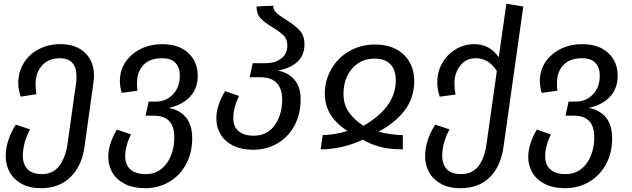

<svg xmlns="http://www.w3.org/2000/svg" viewBox="-20 -773 3322 1009"><path d="M474 -374Q474 -356 471 -338L424 -1Q410 99 350.5 157.5Q291 216 195 216Q135 216 93.5 193Q52 170 31 132Q10 94 10 48Q10 -34 63 -118L138 -93Q100 -21 100 46Q100 91 125 116.5Q150 142 201 142Q259 142 292 98Q325 54 335 -18L380 -338Q382 -350 382 -371Q382 -467 294 -467Q235 -467 201 -429Q167 -391 167 -333Q167 -302 171 -278L89 -265Q76 -301 76 -335Q76 -395 105 -442Q134 -489 184.5 -515Q235 -541 297 -541Q380 -541 427 -495.5Q474 -450 474 -374Z M990 -46Q990 30 958 89.5Q926 149 869.5 182.5Q813 216 741 216Q681 216 637.5 194.5Q594 173 571.5 135.5Q549 98 549 51Q549 -15 594 -92L668 -67Q638 -5 638 49Q638 93 665.5 117.5Q693 142 746 142Q793 142 827 115.5Q861 89 878.5 44.5Q896 0 896 -52Q896 -165 789 -165H745L761 -239H798Q853 -239 889 -277Q925 -315 925 -375Q925 -418 902 -442.5Q879 -467 831 -467Q768 -467 734 -431.5Q700 -396 700 -338Q700 -318 702 -296L620 -285Q610 -317 610 -347Q610 -404 640 -448Q670 -492 721 -516.5Q772 -541 833 -541Q919 -541 969 -495Q1019 -449 1019 -375Q1019 -308 979 -265Q939 -222 867 -206Q925 -195 957.5 -155.5Q990 -116 990 -46Z M1560 -251Q1560 -174 1528 -114Q1496 -54 1439 -20Q1382 14 1309 14Q1249 14 1205.5 -7.5Q1162 -29 1139.5 -66.5Q1117 -104 1117 -151Q1117 -218 1163 -294L1236 -269Q1206 -207 1206 -152Q1206 -108 1233.5 -84Q1261 -60 1314 -60Q1385 -60 1424 -115.5Q1463 -171 1463 -251Q1463 -305 1435 -336Q1407 -367 1348 -367H1292L1308 -441H1374Q1427 -441 1458.5 -466Q1490 -491 1490 -534Q1490 -567 1470.5 -586.5Q1451 -606 1413 -629Q1371 -654 1349.5 -677Q1328 -700 1328 -739L1416 -743Q1415 -722 1431.5 -706.5Q1448 -691 1482 -670Q1529 -641 1554.5 -613.5Q1580 -586 1580 -540Q1580 -482 1542 -447.5Q1504 -413 1439 -402Q1491 -394 1525.5 -356Q1560 -318 1560 -251Z M2157 -348Q2157 -260 2107 -193.5Q2057 -127 1969 -81Q1998 -73 2034.5 -68Q2071 -63 2097 -63V12Q2028 12 1977.5 -1.5Q1927 -15 1886 -39Q1842 -17 1783 -2.5Q1724 12 1665 12L1676 -63Q1703 -63 1739.5 -69Q1776 -75 1806 -85Q1687 -161 1687 -280Q1687 -352 1722 -411.5Q1757 -471 1817 -505Q1877 -539 1950 -539Q2016 -539 2062.5 -514Q2109 -489 2133 -445.5Q2157 -402 2157 -348ZM1890 -112Q2060 -209 2060 -351Q2060 -406 2031.5 -435.5Q2003 -465 1948 -465Q1899 -465 1862 -440.5Q1825 -416 1805 -374Q1785 -332 1785 -282Q1785 -223 1813.5 -183Q1842 -143 1890 -112Z M2730 -739 2626 -1Q2612 100 2554.5 158Q2497 216 2399 216H2398Q2339 216 2297.5 193Q2256 170 2235 132Q2214 94 2214 48Q2214 -34 2267 -118L2342 -93Q2304 -21 2304 46Q2304 91 2328.5 116.5Q2353 142 2404 142Q2515 142 2537 -18L2591 -400Q2548 -467 2481 -467Q2428 -467 2398 -427.5Q2368 -388 2368 -334Q2368 -306 2374 -276L2291 -265Q2278 -301 2278 -340Q2278 -397 2305 -443Q2332 -489 2376.5 -515Q2421 -541 2472 -541Q2554 -541 2601 -472L2641 -753Z M3197 -46Q3197 30 3165 89.5Q3133 149 3076.5 182.5Q3020 216 2948 216Q2888 216 2844.5 194.5Q2801 173 2778.5 135.5Q2756 98 2756 51Q2756 -15 2801 -92L2875 -67Q2845 -5 2845 49Q2845 93 2872.5 117.5Q2900 142 2953 142Q3000 142 3034 115.5Q3068 89 3085.5 44.5Q3103 0 3103 -52Q3103 -165 2996 -165H2952L2968 -239H3005Q3060 -239 3096 -277Q3132 -315 3132 -375Q3132 -418 3109 -442.5Q3086 -467 3038 -467Q2975 -467 2941 -431.5Q2907 -396 2907 -338Q2907 -318 2909 -296L2827 -285Q2817 -317 2817 -347Q2817 -404 2847 -448Q2877 -492 2928 -516.5Q2979 -541 3040 -541Q3126 -541 3176 -495Q3226 -449 3226 -375Q3226 -308 3186 -265Q3146 -222 3074 -206Q3132 -195 3164.5 -155.5Q3197 -116 3197 -46Z"/></svg>

Font: FiraGO
Style: Italic
Weight: 400
Italic angle: -8°
Designer: bBox Type GmbH
Foundry: bBox Type GmbH
Version: Version 1.001